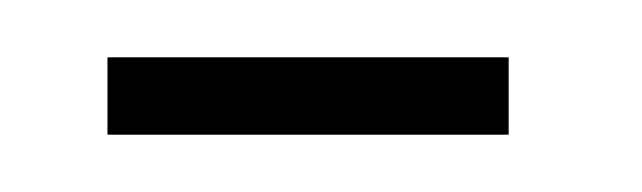

<svg xmlns="http://www.w3.org/2000/svg" viewBox="-20 -273 224 67"><path d="M17.5 -226H157.5V-253H17.5Z"/></svg>

Font: Anybody ExtraCondensed ExtraLight
Style: Regular
Weight: 250
Width: 2
Version: Version 1.113;gftools[0.9.25]